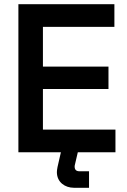

<svg xmlns="http://www.w3.org/2000/svg" viewBox="-20 -720 602 908"><path d="M348 0H526V-107H183V-299H493V-405H183V-593H521V-700H67V0H268L252 70C250 80 249 88 249 94C249 143 289 168 329 168H401V90H356C341 90 333 83 333 68C333 66 333 63 334 60Z"/></svg>

Font: Space Text SemiBold
Style: Regular
Weight: 600
Designer: Florian Karsten (Space Text), Colophon Foundry (Space Mono)
Foundry: Florian Karsten
Version: Version 1.003;PS 001.003;hotconv 1.0.88;makeotf.lib2.5.64775